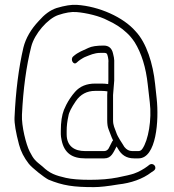

<svg xmlns="http://www.w3.org/2000/svg" viewBox="-20 -660 716 788"><path d="M424.8 -403V-329C424.8 -323.7 424.5 -319 424 -315C414.4 -316.3 405.1 -317 396 -317H370.4C335.4 -317 307.9 -305.7 288 -283C274 -267.1 262 -249.4 252 -230L242.4 -209C233.9 -187.7 229.6 -159 229.6 -123V-109C229.6 -103 230.7 -95 232.8 -85C243.7 -30.6 277.6 -10 328.8 -10H408C436.7 -10 444.5 -32.9 458.4 -59C459.5 -57.7 461.2 -54.8 463.6 -50.5C478.6 -23.5 499.2 -10 530.5 -10H548.5C622.1 -10 632.8 -166.8 623 -255.5C621.3 -270.5 619.1 -290.7 616.5 -316C608.1 -397.2 581.9 -483.9 536 -532C486 -589.6 386.5 -634.2 294.9 -640.1C273.4 -641.5 245.7 -637.1 212 -627C184.9 -617.9 162 -600.2 139.1 -574C106.8 -539.8 85.8 -503.5 76.1 -465C56.5 -381 44.4 -285.1 39.6 -177.2C38.6 -153.9 44.7 -117.1 58.1 -66.5C65.4 -38.8 78.8 -12.7 98.1 12C111.8 29.4 160.5 67.6 178.4 77C238.2 101.9 282.1 108 365.3 108C389.2 108 422.6 104.3 465.6 97C517.2 91.4 565.8 74.7 601.5 47L610.5 41C627.8 29 610.8 5.3 593.5 16L584.5 23C570.6 33.4 549.7 45.6 529.5 52.5C516.8 56.8 493.7 62.2 461.9 68.5C430 74.8 392.4 78 348.8 78C306.4 78 273.7 75.3 250.5 70C208.5 60.3 184.7 52.5 154.6 23.5C123.8 -1.1 118.5 -5.6 101.6 -38.5C87 -67 67.9 -142.7 70.1 -189C75.2 -295.1 87.9 -388.4 108.2 -468.7C121.5 -521.6 176.3 -583.6 218.4 -598C247.9 -608.1 273 -612.2 293.7 -610.5C335 -607.2 390 -593.8 420.8 -577C452.2 -562.9 478.5 -545.8 499.7 -525.7C509.8 -516.8 521.2 -503.9 532.5 -487C560.9 -441.5 578.9 -383.3 586.5 -312.5C589.1 -287.5 591.9 -263.2 594.8 -239.7C603.4 -169.4 589 -84.3 564.1 -49C559.9 -43 554.7 -40 548.5 -40H522.5C509.8 -40 499.5 -45.7 490.4 -57C480 -75.3 463.8 -95.3 456.4 -118C451.2 -134 444 -143.8 444 -167V-270L448.8 -329V-385C448.8 -407.5 450.5 -415.8 444 -440C439.3 -462 426.5 -473 405.7 -473C376.9 -473 356.1 -469.8 343.2 -463.5C320.3 -452.2 301.7 -447.4 280 -428C267.2 -416 281.6 -391.1 294.3 -402.7C300.6 -408.4 305.7 -412.6 309.6 -415L320 -421.5C323.7 -423.8 327.9 -425.8 332.4 -427.5C348.6 -433.5 366.2 -443 392.4 -443H408.8C413.1 -443 416.3 -441.8 418.6 -439.5C420.6 -437.4 426.6 -416.8 424.8 -403ZM253.6 -109V-123C253.6 -142.7 256 -163 260.8 -184C262.6 -197.8 272.8 -218.1 291.2 -245C310.4 -273 336.8 -287 370.4 -287H396C405.1 -287 413.3 -286.3 420.8 -285C420.3 -279.7 420 -274.7 420 -270V-167C420 -150.8 421.9 -138.3 425.6 -129.4C432.9 -111.9 435.9 -99.9 444 -84L440.8 -80L429.6 -58C424.8 -46 417.6 -40 408 -40H328.8C287.3 -40 253.6 -58.7 253.6 -109Z"/></svg>

Font: MewTooHand
Style: Condensed
Weight: 400
Designer: Mew Too, Robert Jablonski
Version: Version 0.77